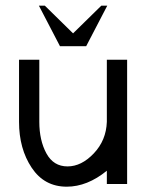

<svg xmlns="http://www.w3.org/2000/svg" viewBox="-20 -665 528 694"><path d="M221.2 9.8Q140.1 9.8 94.5 -58.8Q48.8 -127.4 48.8 -224.6V-449.2H122.1V-224.6Q122.1 -157.7 147.7 -110.6Q173.3 -63.5 224.1 -63.5Q274.4 -63.5 319.1 -110.6Q363.8 -157.7 366.2 -224.6V-449.2H439.5V0H366.2V-47.9Q295.4 9.8 221.2 9.8ZM291.5 -498H196.8L120.6 -644.5H142.1L244.1 -544.4L346.2 -644.5H367.7Z"/></svg>

Font: Catrinity
Style: Regular
Weight: 400
Designer: Alexander Lange
Foundry: High-Logic / Made with FontCreator
Version: Version 2.090;May 20, 2024;FontCreator 15.0.0.2974 64-bit